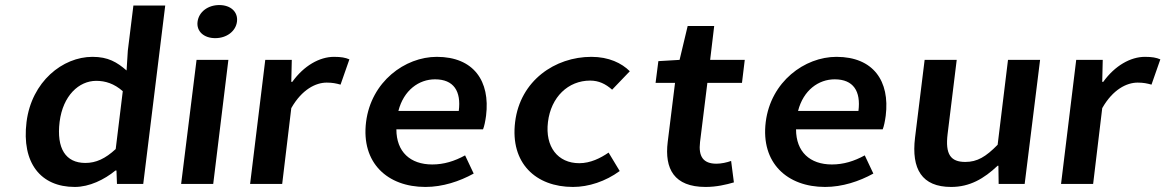

<svg xmlns="http://www.w3.org/2000/svg" viewBox="-20 -728 4613 760"><path d="M85 -245C65 -83 141 12 276 12C334 12 393 -17 437 -53H441L443 0H547L634 -706H508L486 -528L481 -449C443 -482 408 -503 346 -503C228 -503 105 -405 85 -245ZM216 -246C229 -349 292 -408 361 -408C397 -408 432 -397 466 -367L438 -138C397 -100 360 -83 318 -83C240 -83 203 -140 216 -246Z M832 -577C877 -577 913 -604 918 -642C923 -681 893 -708 848 -708C803 -708 767 -681 762 -642C757 -604 787 -577 832 -577ZM697 0H824L884 -491H758Z M970 0H1097L1133 -300C1175 -374 1230 -401 1273 -401C1296 -401 1310 -398 1328 -393L1363 -493C1347 -500 1330 -503 1302 -503C1245 -503 1183 -468 1137 -404H1133L1135 -491H1030Z M1429 -245C1409 -83 1514 12 1664 12C1732 12 1799 -10 1855 -41L1821 -113C1779 -90 1737 -77 1691 -77C1604 -77 1549 -127 1549 -216H1892C1897 -228 1901 -248 1904 -270C1921 -407 1855 -503 1709 -503C1583 -503 1449 -405 1429 -245ZM1557 -289C1578 -371 1638 -414 1702 -414C1776 -414 1806 -367 1796 -289Z M2019 -245C1999 -82 2101 12 2248 12C2310 12 2377 -10 2433 -51L2389 -124C2357 -102 2317 -82 2273 -82C2188 -82 2137 -147 2149 -245C2161 -344 2229 -409 2316 -409C2350 -409 2377 -396 2403 -373L2473 -446C2441 -478 2390 -503 2321 -503C2177 -503 2039 -409 2019 -245Z M2623 -166C2610 -60 2648 12 2773 12C2816 12 2854 3 2885 -6L2874 -91C2858 -85 2835 -80 2816 -80C2764 -80 2744 -108 2751 -166L2780 -400H2917L2928 -491H2791L2807 -625H2702L2670 -491L2586 -486L2575 -400H2652Z M3011 -245C2991 -83 3096 12 3246 12C3314 12 3381 -10 3437 -41L3403 -113C3361 -90 3319 -77 3273 -77C3186 -77 3131 -127 3131 -216H3474C3479 -228 3483 -248 3486 -270C3503 -407 3437 -503 3291 -503C3165 -503 3031 -405 3011 -245ZM3139 -289C3160 -371 3220 -414 3284 -414C3358 -414 3388 -367 3378 -289Z M3602 -183C3587 -59 3629 12 3745 12C3819 12 3875 -21 3929 -72H3932L3933 0H4036L4097 -491H3970L3929 -155C3882 -107 3848 -87 3801 -87C3743 -87 3721 -117 3731 -198L3767 -491H3640Z M4180 0H4307L4343 -300C4385 -374 4440 -401 4483 -401C4506 -401 4520 -398 4538 -393L4573 -493C4557 -500 4540 -503 4512 -503C4455 -503 4393 -468 4347 -404H4343L4345 -491H4240Z"/></svg>

Font: Falling Sky
Style: ExtObl
Weight: 400
Designer: Paul D. Hunt
Foundry: Adobe Systems Incorporated
Version: Version 1.02